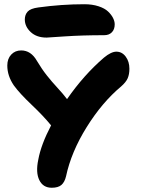

<svg xmlns="http://www.w3.org/2000/svg" viewBox="-20 -885 669 899"><path d="M198.2 -709Q151.4 -709 123.8 -734.9Q96.2 -760.7 96.2 -793.9Q96.2 -815.9 109.4 -830.6Q122.6 -845.2 159.2 -850.1Q269.5 -865.2 375 -865.2Q412.1 -865.2 441.2 -855.7Q470.2 -846.2 485.8 -831.3Q501.5 -816.4 509.3 -800.8Q517.1 -785.2 517.1 -771Q517.1 -747.6 503.9 -733.9Q490.7 -720.2 467.8 -720.2Q366.2 -720.2 283.4 -714.6Q200.7 -709 198.2 -709ZM222.2 -5.9Q181.6 -5.9 164.1 -41.7Q146.5 -77.6 159.2 -137.2Q171.9 -207.5 219.2 -297.9Q184.1 -341.3 128.2 -394.3Q72.3 -447.3 44.9 -484.9Q14.2 -529.8 14.2 -578.1Q14.2 -609.9 32.5 -629.4Q50.8 -648.9 79.1 -648.9Q125 -648.9 152.8 -600.1Q175.8 -561.5 199 -532.2Q222.2 -502.9 249.3 -473.6Q276.4 -444.3 293.9 -420.9Q372.6 -534.2 466.8 -615.2Q500.5 -643.1 524.9 -643.1Q551.3 -643.1 568.6 -619.9Q585.9 -596.7 585.9 -563Q585.9 -537.1 577.9 -518.6Q569.8 -500 546.9 -480Q458.5 -406.2 386 -290Q313.5 -173.8 289.1 -59.1Q282.7 -32.2 267.6 -19Q252.4 -5.9 222.2 -5.9Z"/></svg>

Font: Shantell Sans Irregular Bouncy
Style: Bold
Weight: 700
Designer: Stephen Nixon, Anya Danilova, Shantell Martin
Foundry: Arrow Type
Version: Version 1.006;[9816181b4]